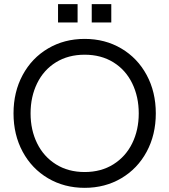

<svg xmlns="http://www.w3.org/2000/svg" viewBox="-20 -895 814 923"><path d="M729 -350Q729 -247 685 -165.5Q641 -84 563 -38Q485 8 387 8Q289 8 211 -38Q133 -84 89 -165.5Q45 -247 45 -350Q45 -453 89 -534.5Q133 -616 211 -662Q289 -708 387 -708Q485 -708 563 -662Q641 -616 685 -534.5Q729 -453 729 -350ZM387 -68Q466 -68 525 -105Q584 -142 615.5 -206Q647 -270 647 -350Q647 -430 615.5 -494.5Q584 -559 525 -595.5Q466 -632 387 -632Q308 -632 249 -595.5Q190 -559 158.5 -494.5Q127 -430 127 -350Q127 -270 158.5 -206Q190 -142 249 -105Q308 -68 387 -68ZM259 -875H353V-787H259ZM421 -875H515V-787H421Z"/></svg>

Font: TASA Explorer VF
Style: Regular
Weight: 400
Designer: Weizhong Zhang
Foundry: Local Remote
Version: Version 1.000;Glyphs 3.2 (3192)